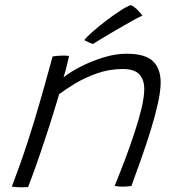

<svg xmlns="http://www.w3.org/2000/svg" viewBox="-20 -746 705 772"><path d="M93 6Q86.5 6.5 78.8 6.8Q71 7 63.5 7Q54.5 7 44.8 6.2Q35 5.5 27.5 4.5Q43.5 -37.5 60.2 -84.2Q77 -131 96.2 -190.8Q115.5 -250.5 138.8 -330.5Q162 -410.5 191.5 -519Q199.5 -520.5 210 -521.5Q220.5 -522.5 232.5 -522.5Q239 -522.5 246 -522.2Q253 -522 257.5 -521Q256.5 -515 252.5 -498.2Q248.5 -481.5 243.8 -463.2Q239 -445 235.5 -435Q261.5 -456 304.2 -478Q347 -500 395.8 -515Q444.5 -530 488 -530Q564 -530 595 -500Q626 -470 626 -414.5Q626 -380.5 615.2 -331.8Q604.5 -283 587 -226Q569.5 -169 548.8 -110.5Q528 -52 508.5 1.5Q503 2.5 493.8 3.5Q484.5 4.5 474 4.5Q454.5 4.5 441 1.5Q461 -47.5 481.8 -102.2Q502.5 -157 520.2 -210.5Q538 -264 549 -310.2Q560 -356.5 560 -388Q560 -426 540 -447.2Q520 -468.5 474 -468.5Q419 -468.5 369.2 -450.8Q319.5 -433 280.5 -409.2Q241.5 -385.5 218 -367.5Q192 -280 167.2 -204.8Q142.5 -129.5 123 -75Q103.5 -20.5 93 6ZM506.5 -725.5Q520 -719 533 -706Q546 -693 552.5 -683Q543 -679.5 522.5 -668.2Q502 -657 476.2 -642.2Q450.5 -627.5 425.2 -612.5Q400 -597.5 380.5 -585.8Q361 -574 354 -569Q348.5 -571 336 -576.2Q323.5 -581.5 319 -585Q330 -599 354.8 -620.5Q379.5 -642 409 -664.5Q438.5 -687 465 -704Q491.5 -721 506.5 -725.5Z"/></svg>

Font: Grandstander ExtraLight
Style: Italic
Weight: 200
Italic angle: -15°
Designer: Tyler Finck
Foundry: Etcetera Type Co
Version: Version 1.200; ttfautohint (v1.8.3)